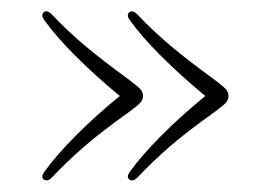

<svg xmlns="http://www.w3.org/2000/svg" viewBox="-20 -400 478 339"><path d="M383.5 -230.5Q383.5 -224.5 379.5 -219.5Q375.5 -214.5 358.5 -202Q310 -167.5 280 -141.5Q250 -115.5 223 -87Q215 -78.5 208.5 -83Q202.5 -87.5 209.5 -97Q230 -125.5 264.5 -160.2Q299 -195 342.5 -230.5Q299 -266.5 264.5 -301Q230 -335.5 209.5 -364Q202.5 -373.5 208.5 -378.5Q214.5 -383 223 -374Q251 -344.5 282 -318.5Q313 -292.5 358.5 -259.5Q375.5 -246.5 379.5 -241.8Q383.5 -237 383.5 -230.5ZM232.5 -230.5Q232.5 -224.5 228.5 -219.5Q224.5 -214.5 207.5 -202Q159 -167.5 129 -141.5Q99 -115.5 72 -87Q64 -78.5 57.5 -83Q51.5 -87.5 58.5 -97Q79 -125.5 113.5 -160.2Q148 -195 191.5 -230.5Q148 -266.5 113.5 -301Q79 -335.5 58.5 -364Q51.5 -373.5 57.5 -378.5Q63.5 -383 72 -374Q100 -344.5 131 -318.5Q162 -292.5 207.5 -259.5Q224.5 -246.5 228.5 -241.8Q232.5 -237 232.5 -230.5Z"/></svg>

Font: Fraunces 72pt S050 Thin
Style: Regular
Weight: 100
Version: Version 1.000; ttfautohint (v1.8.3)